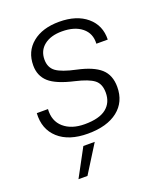

<svg xmlns="http://www.w3.org/2000/svg" viewBox="-135 -619 763 903"><g transform="rotate(-20 246.5 -167.5)"><path d="M23 -163H79Q75 -104 113.5 -70.5Q152 -37 218 -37Q291 -37 326 -65Q361 -93 361 -143Q361 -187 334.5 -207.5Q308 -228 243 -243Q155 -263 119.5 -295Q84 -327 84 -379Q84 -449 134 -490Q184 -531 268 -531Q355 -531 406 -488Q457 -445 455 -374H398Q401 -425 364.5 -454.5Q328 -484 265 -484Q209 -484 176 -458Q143 -432 143 -387Q143 -347 171 -326.5Q199 -306 270 -291Q349 -274 385 -241.5Q421 -209 421 -150Q421 -75 367 -32.5Q313 10 217 10Q122 10 70 -37Q18 -84 23 -163ZM176 57H233L146 196H101Z"/></g></svg>

Font: Mona Sans Light
Style: Italic
Weight: 300
Italic angle: -11.7°
Designer: Deni Anggara
Foundry: GitHub
Version: Version 2.000